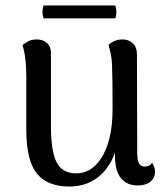

<svg xmlns="http://www.w3.org/2000/svg" viewBox="-20 -667 610 701"><path d="M428 -523Q450 -523 465 -509Q480 -495 480 -469L481 -110Q481 -82 487.5 -70.5Q494 -59 508 -59Q514 -59 522 -61.5Q530 -64 535 -73Q546 -57 546 -40Q546 -18 529.5 -4Q513 10 483 10Q443 10 421.5 -16.5Q400 -43 400 -97V-160L415 -180Q409 -120 385 -76.5Q361 -33 322.5 -9.5Q284 14 233 14Q153 14 114.5 -33.5Q76 -81 76 -195V-391Q76 -417 73 -447.5Q70 -478 62 -502Q71 -510 83.5 -516.5Q96 -523 114 -523Q137 -523 151.5 -510Q166 -497 166 -473V-207Q166 -146 175 -107.5Q184 -69 204.5 -51.5Q225 -34 260 -34Q284 -34 307 -47Q330 -60 349 -88.5Q368 -117 379.5 -162Q391 -207 391 -271Q391 -329 390.5 -367Q390 -405 389 -429.5Q388 -454 384.5 -470.5Q381 -487 376 -503Q382 -509 395 -516Q408 -523 428 -523ZM139 -647H401Q409 -623 401 -600H139Q131 -623 139 -647Z"/></svg>

Font: Arima Medium
Style: Regular
Weight: 500
Designer: Joana Correia and Natanael Gama
Foundry: NDISCOVER
Version: Version 1.101;gftools[0.9.23]